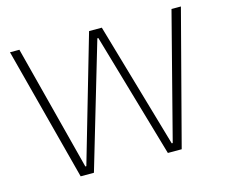

<svg xmlns="http://www.w3.org/2000/svg" viewBox="-94 -787 1081 915"><g transform="rotate(-15 446.0 -329.0)"><path d="M656.7 -39.6 477.5 -658.2H414.6L235.4 -39.6H230.5L70.8 -658.2H24.4L196.8 0H262.2L443.8 -614.7H448.7L627 0H695.3L867.7 -658.2H821.3L661.6 -39.6Z"/></g></svg>

Font: Estedad ExtraLight
Style: Regular
Weight: 200
Designer: Amin Abedi
Version: Version 7.3